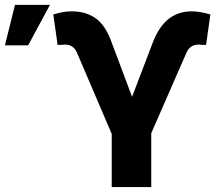

<svg xmlns="http://www.w3.org/2000/svg" viewBox="-24 -763 902 783"><path d="M431.6 -216.8 290 -547.9Q275.9 -581.1 241.2 -581.1Q232.4 -581.1 226.6 -580.1Q221.2 -580.1 216.3 -579.8Q211.4 -579.6 210.9 -580.1L193.4 -704.1Q213.9 -710 231.4 -713.4Q249 -716.8 268.6 -716.8Q325.7 -716.8 366 -688.5Q406.2 -660.2 430.7 -591.8L514.6 -368.2L597.7 -585.9Q622.6 -652.8 662.4 -684.8Q702.1 -716.8 758.8 -716.8Q789.6 -716.8 834 -704.1L816.4 -580.1Q815.4 -579.6 810.1 -579.8Q804.7 -580.1 798.8 -580.1Q793.9 -581.1 785.2 -581.1Q767.1 -581.1 754.9 -572Q742.7 -563 736.3 -547.9L592.8 -219.7V0H431.6ZM37.1 -743.2H179.7L90.8 -578.1H-3.9Z"/></svg>

Font: Pretendard GOV ExtraBold
Style: Regular
Weight: 800
Designer: Base glyphs from Inter by Rasmus Andersson; Hangeul glyphs from Noto Sans CJK(Source Han Sans) by Jang Soo-young and Kan
Foundry: Kil Hyung-jin
Version: Version 1.309